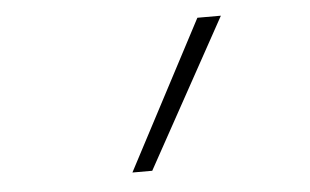

<svg xmlns="http://www.w3.org/2000/svg" viewBox="-35 -819 669 415"><g transform="rotate(-5 300.0 -611.5)"><path d="M237 -451 406 -772H457L280 -451Z"/></g></svg>

Font: Iosevka Curly XLtEx
Style: Italic
Weight: 200
Width: 7
Italic angle: -9°
Monospace: yes
Designer: Belleve Invis
Foundry: Belleve Invis
Version: Version 11.1.0; ttfautohint (v1.8.3)